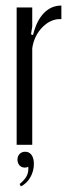

<svg xmlns="http://www.w3.org/2000/svg" viewBox="-20 -522 252 692"><path d="M40 -495.1H96.2V-426.8L91.8 -397.9L99.1 -396Q111.8 -447.8 138.2 -474.9Q164.6 -502 201.2 -502V-453.1Q164.1 -455.1 133.5 -424.6Q103 -394 96.2 -348.1V0H40ZM82 79.1Q76.2 82 69.8 82Q57.6 82 50.3 74Q43 65.9 43 53.2Q43 41 50.5 33Q58.1 24.9 70.8 24.9Q85.4 24.9 93.8 36.6Q102.1 48.3 102.1 68.8Q102.1 94.7 89.4 116.9Q76.7 139.2 55.2 149.9L50.8 141.1Q68.4 127 75.9 112.8Q83.5 98.6 82 79.1Z"/></svg>

Font: Moniqa Narrow Heading
Style: Regular
Weight: 400
Width: 4
Designer: Rajesh Rajput
Foundry: Rajesh Rajput
Version: Version 1.000